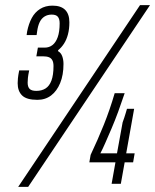

<svg xmlns="http://www.w3.org/2000/svg" viewBox="-20 -718 606 750"><path d="M51 12 527 -698H566L90 12ZM126 -328Q84 -328 66.5 -345Q49 -362 49 -393Q49 -401 50 -412Q51 -423 55 -443H94Q90 -424 89 -413.5Q88 -403 88 -395Q88 -379 95.5 -371Q103 -363 122 -363Q143 -363 158 -372.5Q173 -382 181 -403.5Q189 -425 189 -460Q189 -474 184.5 -482.5Q180 -491 171 -494.5Q162 -498 148 -498H122L128 -532H155Q172 -532 185 -542Q198 -552 205.5 -573Q213 -594 213 -627Q213 -644 206 -652.5Q199 -661 182 -661Q166 -661 154 -653.5Q142 -646 135 -631.5Q128 -617 125 -595L123 -581H84L86 -595Q92 -625 104 -647.5Q116 -670 136.5 -683Q157 -696 185 -696Q218 -696 234.5 -679.5Q251 -663 251 -631Q251 -605 245.5 -584Q240 -563 230 -547.5Q220 -532 207 -522V-518Q218 -512 223 -498.5Q228 -485 228 -468Q228 -425 215 -393.5Q202 -362 179.5 -345Q157 -328 126 -328ZM416 0 431 -84H329L334 -113Q362 -172 385.5 -230.5Q409 -289 428 -354H467Q455 -318 442 -282.5Q429 -247 415.5 -215.5Q402 -184 391 -159Q380 -134 372 -119H437L459 -240Q463 -250 465.5 -258.5Q468 -267 471 -276Q474 -285 476 -293H504L473 -119H506L500 -84H467L452 0Z"/></svg>

Font: Archivo ExtraCondensed Thin
Style: Italic
Weight: 250
Width: 2
Italic angle: -10°
Designer: Hector Gatti
Foundry: Omnibus-Type
Version: Version 2.001